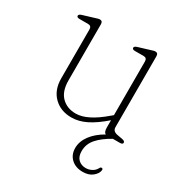

<svg xmlns="http://www.w3.org/2000/svg" viewBox="-158 -585 876 917"><g transform="rotate(30 280.0 -127.0)"><path d="M112 -127V-396Q112 -416 93.5 -416H45.5Q30.5 -416 30.5 -425.5Q30.5 -433.5 45 -438L104 -456Q112 -458.5 119.5 -460.8Q127 -463 131 -463Q147 -463 147 -446V-135.5Q147 -76 177 -45.8Q207 -15.5 255.5 -15.5Q319 -15.5 406 -90.5L418 -100.5V-396Q418 -416 399.5 -416H351.5Q336.5 -416 336.5 -425.5Q336.5 -433.5 351 -438L410 -456Q418 -458.5 425.5 -460.8Q433 -463 437 -463Q453 -463 453 -446V-54Q453 -32 479.5 -27L507 -22Q524.5 -19 524.5 -10Q524.5 0 509 0H470Q423 26 396.5 56Q370 86 370 125Q370 155.5 386.2 170.8Q402.5 186 426.5 186Q443.5 186 459.2 178Q475 170 483.5 154Q487 146.5 493 146.5Q501 146.5 500 156Q498 175 477.5 192Q457 209 423.5 209Q384 209 360 186.5Q336 164 336 127.5Q336 91 361 57.5Q386 24 431 -1.5Q418 -5.5 418 -32.5V-72.5Q369.5 -30 328.2 -9.5Q287 11 247 11Q187 11 149.5 -26.2Q112 -63.5 112 -127Z"/></g></svg>

Font: Fraunces 9pt S050 Thin
Style: Regular
Weight: 100
Version: Version 1.000; ttfautohint (v1.8.3)